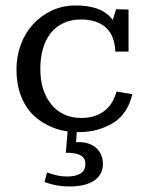

<svg xmlns="http://www.w3.org/2000/svg" viewBox="-20 -468 534 695"><path d="M445.3 -281.2H397.5Q395 -340.3 362.5 -368.9Q330.1 -397.5 272.9 -397.5Q238.3 -397.5 210.9 -385Q183.6 -372.6 164.8 -349.6Q146 -326.7 136 -293.5Q126 -260.3 126 -218.8Q126 -176.8 136.2 -145.3Q146.5 -113.8 165.8 -90.1Q185.1 -66.4 212.4 -53.7Q239.7 -41 273.9 -41Q322.8 -41 355.7 -64.9Q388.7 -88.9 401.9 -136.7L459 -127Q451.2 -93.3 434.3 -67.1Q417.5 -41 392.6 -24.9Q367.7 -8.8 335.4 0.7Q303.2 10.3 264.6 10.3Q213.4 10.3 171.9 -6.1Q130.4 -22.5 101.1 -50.8Q71.8 -79.1 55.7 -121.3Q39.6 -163.6 39.6 -215.3Q39.6 -264.2 55.2 -306.4Q70.8 -348.6 99.4 -379.9Q127.9 -411.1 167.2 -429.7Q206.5 -448.2 254.4 -448.2Q273.9 -448.2 293 -445.8Q312 -443.4 329.3 -437.5Q346.7 -431.6 361.6 -421.4Q376.5 -411.1 388.2 -396L400.4 -434.6Q402.3 -434.6 408.9 -434.3Q415.5 -434.1 422.9 -434.1Q430.2 -434.1 436.8 -433.8Q443.4 -433.6 445.3 -433.6ZM258.3 2.9 255.4 46.9Q255.9 46.9 259.5 46.6Q263.2 46.4 265.6 46.4Q285.6 46.4 301.8 52.2Q317.9 58.1 329.1 68.4Q340.3 78.6 346.4 93Q352.5 107.4 352.5 124.5Q352.5 145 344 160.6Q335.4 176.3 319.6 186.5Q303.7 196.8 281.5 201.9Q259.3 207 231.4 207Q211.4 207 190.2 203.9Q168.9 200.7 141.1 190.9L150.4 156.2Q170.9 164.1 189 167.5Q207 170.9 222.7 170.9Q254.9 170.9 272 159.7Q289.1 148.4 289.1 125Q289.1 104.5 273.2 95.2Q257.3 85.9 227.5 85Q225.1 85 222.9 85Q220.7 85 218.3 85.4L225.1 2.9Z"/></svg>

Font: Kameron
Style: Regular
Weight: 400
Version: Version 1.000